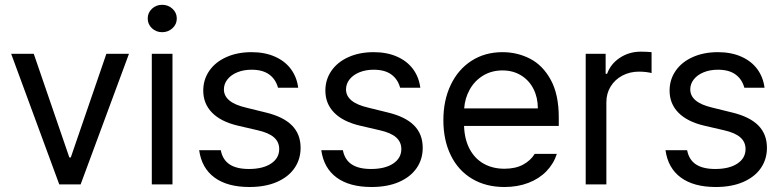

<svg xmlns="http://www.w3.org/2000/svg" viewBox="-20 -749 3178 780"><path d="M307.6 0H220.7L25.4 -530.3H117.2L261.7 -109.4H267.6L412.1 -530.3H503.9Z M596.7 -530.3H680.7V0H596.7ZM580.1 -673.8Q580.1 -697.3 597.2 -713.4Q614.3 -729.5 638.7 -729.5Q663.1 -729.5 680.7 -713.4Q698.2 -697.3 698.2 -673.8Q698.2 -650.4 680.7 -634.3Q663.1 -618.2 638.7 -618.2Q614.3 -618.2 597.2 -634.3Q580.1 -650.4 580.1 -673.8Z M1002 -465.8Q969.7 -465.8 944.1 -455.3Q918.5 -444.8 904.1 -426.5Q889.6 -408.2 889.6 -385.7Q889.6 -359.4 911.9 -340.8Q934.1 -322.3 980.5 -311.5L1059.6 -292Q1130.9 -274.9 1166 -239.5Q1201.2 -204.1 1201.2 -148.4Q1201.2 -102.1 1176.5 -66.2Q1151.9 -30.3 1105 -9.8Q1058.1 10.7 993.2 10.7Q903.8 10.7 851.6 -27.6Q799.3 -65.9 789.1 -138.7H877Q884.3 -100.1 912.6 -81.3Q940.9 -62.5 991.2 -62.5Q1047.9 -62.5 1081.1 -84.5Q1114.3 -106.4 1114.3 -143.6Q1114.3 -171.9 1093.3 -190.7Q1072.3 -209.5 1027.3 -219.7L947.3 -238.3Q877.9 -254.4 841.8 -291Q805.7 -327.6 805.7 -380.9Q805.7 -425.8 830.3 -461.4Q855 -497.1 899.7 -517.1Q944.3 -537.1 1002 -537.1Q1055.7 -537.1 1096.7 -519Q1137.7 -501 1161.9 -468.3Q1186 -435.5 1191.4 -392.6H1109.4Q1100.1 -427.2 1073.5 -446.5Q1046.9 -465.8 1002 -465.8Z M1498 -465.8Q1465.8 -465.8 1440.2 -455.3Q1414.6 -444.8 1400.1 -426.5Q1385.7 -408.2 1385.7 -385.7Q1385.7 -359.4 1408 -340.8Q1430.2 -322.3 1476.6 -311.5L1555.7 -292Q1627 -274.9 1662.1 -239.5Q1697.3 -204.1 1697.3 -148.4Q1697.3 -102.1 1672.6 -66.2Q1647.9 -30.3 1601.1 -9.8Q1554.2 10.7 1489.3 10.7Q1399.9 10.7 1347.7 -27.6Q1295.4 -65.9 1285.2 -138.7H1373Q1380.4 -100.1 1408.7 -81.3Q1437 -62.5 1487.3 -62.5Q1543.9 -62.5 1577.1 -84.5Q1610.4 -106.4 1610.4 -143.6Q1610.4 -171.9 1589.4 -190.7Q1568.4 -209.5 1523.4 -219.7L1443.4 -238.3Q1374 -254.4 1337.9 -291Q1301.8 -327.6 1301.8 -380.9Q1301.8 -425.8 1326.4 -461.4Q1351.1 -497.1 1395.8 -517.1Q1440.4 -537.1 1498 -537.1Q1551.8 -537.1 1592.8 -519Q1633.8 -501 1658 -468.3Q1682.1 -435.5 1687.5 -392.6H1605.5Q1596.2 -427.2 1569.6 -446.5Q1543 -465.8 1498 -465.8Z M1781.2 -260.7Q1781.2 -341.8 1811.3 -404.5Q1841.3 -467.3 1895.8 -502.2Q1950.2 -537.1 2021.5 -537.1Q2081.5 -537.1 2133.3 -510.5Q2185.1 -483.9 2217.5 -424.6Q2250 -365.2 2250 -272.5V-237.3H1865.2Q1867.2 -182.1 1888.2 -143.1Q1909.2 -104 1945.6 -83.7Q1981.9 -63.5 2029.3 -63.5Q2074.2 -63.5 2105.2 -80.3Q2136.2 -97.2 2152.3 -124H2242.2Q2229.5 -84 2200 -53.5Q2170.4 -22.9 2126.7 -6.1Q2083 10.7 2029.3 10.7Q1953.6 10.7 1897.5 -22.9Q1841.3 -56.6 1811.3 -118.2Q1781.2 -179.7 1781.2 -260.7ZM2165 -308.6Q2165 -353 2147.2 -387.9Q2129.4 -422.9 2096.7 -442.9Q2064 -462.9 2021.5 -462.9Q1977.1 -462.9 1942.6 -441.9Q1908.2 -420.9 1888.4 -385.5Q1868.7 -350.1 1865.7 -308.6Z M2359.4 -530.3H2440.4V-449.2H2446.3Q2460.9 -489.7 2498.5 -514.4Q2536.1 -539.1 2583 -539.1Q2607.4 -539.1 2627 -537.1V-452.1Q2621.6 -454.1 2606.2 -456.1Q2590.8 -458 2576.2 -458Q2538.6 -458 2508.3 -441.9Q2478 -425.8 2460.7 -397.5Q2443.4 -369.1 2443.4 -334V0H2359.4Z M2896.5 -465.8Q2864.3 -465.8 2838.6 -455.3Q2813 -444.8 2798.6 -426.5Q2784.2 -408.2 2784.2 -385.7Q2784.2 -359.4 2806.4 -340.8Q2828.6 -322.3 2875 -311.5L2954.1 -292Q3025.4 -274.9 3060.5 -239.5Q3095.7 -204.1 3095.7 -148.4Q3095.7 -102.1 3071 -66.2Q3046.4 -30.3 2999.5 -9.8Q2952.6 10.7 2887.7 10.7Q2798.3 10.7 2746.1 -27.6Q2693.8 -65.9 2683.6 -138.7H2771.5Q2778.8 -100.1 2807.1 -81.3Q2835.4 -62.5 2885.7 -62.5Q2942.4 -62.5 2975.6 -84.5Q3008.8 -106.4 3008.8 -143.6Q3008.8 -171.9 2987.8 -190.7Q2966.8 -209.5 2921.9 -219.7L2841.8 -238.3Q2772.5 -254.4 2736.3 -291Q2700.2 -327.6 2700.2 -380.9Q2700.2 -425.8 2724.9 -461.4Q2749.5 -497.1 2794.2 -517.1Q2838.9 -537.1 2896.5 -537.1Q2950.2 -537.1 2991.2 -519Q3032.2 -501 3056.4 -468.3Q3080.6 -435.5 3085.9 -392.6H3003.9Q2994.6 -427.2 2968 -446.5Q2941.4 -465.8 2896.5 -465.8Z"/></svg>

Font: Pretendard JP
Style: Regular
Weight: 400
Designer: Base glyphs from Inter by Rasmus Andersson; Hangeul glyphs from Noto Sans CJK(Source Han Sans) by Jang Soo-young and Kan
Foundry: Kil Hyung-jin
Version: Version 1.309